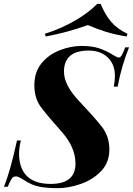

<svg xmlns="http://www.w3.org/2000/svg" viewBox="-48 -960 688 994"><path d="M546.9 -566.9Q546.9 -627 509.8 -662.6Q472.7 -698.2 411.1 -698.2Q283.2 -698.2 283.2 -588.9Q283.2 -520 360.4 -438Q437.5 -356.4 478 -305.7Q518.1 -254.9 518.1 -187Q518.6 -119.1 475.6 -74.2Q432.6 -29.3 369.1 -7.3Q305.7 14.2 251 14.2Q197.3 14.2 157.7 6.8Q118.2 -0.5 82.5 -23.9Q46.9 -46.9 36.1 -46.9Q25.4 -46.9 17.6 -41Q9.8 -35.2 -7.8 6.8H-27.8Q4.4 -69.8 40 -232.9H60.1Q49.3 -190.9 50.8 -153.8Q54.2 -82 95.2 -44.9Q136.2 -7.8 213.9 -7.8Q342.8 -7.8 342.8 -112.8Q342.8 -197.3 272 -276.9Q201.2 -356.4 165.5 -403.3Q129.9 -450.2 129.9 -518.6Q129.9 -586.9 166.5 -631.8Q203.1 -676.8 259.8 -699.2Q316.4 -721.7 372.6 -722.2Q428.2 -722.2 464.8 -710Q502 -697.3 530.3 -679.7Q558.6 -662.1 566.9 -662.1Q575.2 -662.1 582.5 -674.3Q589.8 -686.5 600.1 -714.8H620.1Q582 -622.1 561 -511.2H541Q546.9 -539.1 546.9 -566.9ZM406.2 -830.1Q301.8 -792.5 189 -771L184.1 -785.2Q266.6 -811 338.9 -852.5Q411.1 -894 455.1 -939.9H473.1Q496.1 -883.8 527.3 -847.2Q558.6 -810.5 611.8 -785.2L607.9 -771Q543 -781.7 500 -795.4Q457 -809.1 406.2 -830.1Z"/></svg>

Font: PlayfairDisplay-BoldItalic
Style: Bold Italic
Weight: 700
Italic angle: -14.9847°
Designer: Claus Eggers Sørensen
Foundry: Claus Eggers Sørensen
Version: Version 1.002;PS 001.002;hotconv 1.0.70;makeotf.lib2.5.58329